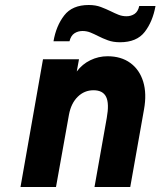

<svg xmlns="http://www.w3.org/2000/svg" viewBox="-20 -748 642 768"><path d="M62 0 152 -511H296L287 -462Q309 -491.5 341.5 -507.2Q374 -523 410 -523Q464.5 -523 501.2 -496.2Q538 -469.5 552.8 -421.5Q567.5 -373.5 556 -310L501 0H358L407 -276Q417.5 -334 404.5 -360.5Q391.5 -387 354 -387Q317.5 -387 291 -361Q264.5 -335 256 -290L204 0ZM460 -579Q432.5 -579 411.5 -586.8Q390.5 -594.5 372 -604Q357.5 -611.5 342.2 -617.8Q327 -624 310 -624Q292 -624 277.8 -614.8Q263.5 -605.5 258 -583H194Q204.5 -644.5 236.8 -686.2Q269 -728 335 -728Q362.5 -728 383.5 -720Q404.5 -712 423 -703Q439 -695 454 -689Q469 -683 486 -683Q504 -683 518 -692.2Q532 -701.5 537 -724H602Q591 -662 559 -620.5Q527 -579 460 -579Z"/></svg>

Font: Overpass Black
Style: Italic
Weight: 900
Italic angle: -10°
Designer: Delve Withrington, Dave Bailey, Thomas Jockin
Foundry: Delve Fonts LLC
Version: Version 4.000